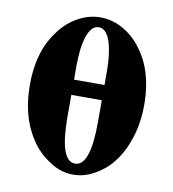

<svg xmlns="http://www.w3.org/2000/svg" viewBox="-77 -731 729 807"><g transform="rotate(10 287.5 -327.5)"><path d="M288 8Q242 8 200 -16Q179 -28 159 -44.5Q139 -61 121 -83Q103 -106 88.5 -133.5Q74 -161 64 -192Q44 -257 44 -333Q44 -409 64 -472Q74 -503 88.5 -529Q103 -555 120 -576Q154 -618 199 -641Q242 -663 288 -663Q334 -663 377 -641Q422 -618 456 -576Q473 -555 487.5 -529Q502 -503 512 -472Q532 -409 532 -333Q532 -256 511 -191Q490 -126 455 -82Q438 -60 418.5 -44Q399 -28 377 -16Q334 8 288 8ZM223 -386H353V-445Q353 -483 349 -514.5Q345 -546 337 -571Q320 -621 288 -621Q256 -621 239 -571Q223 -523 223 -445ZM223 -321V-228Q223 -39 288 -39Q353 -39 353 -228V-321Z"/></g></svg>

Font: Shafarik
Style: Regular
Weight: 400
Version: Version 1.001; ttfautohint (v1.8.4.7-5d5b)